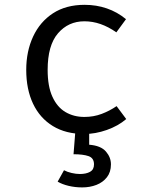

<svg xmlns="http://www.w3.org/2000/svg" viewBox="-20 -558 640 816"><path d="M338.5 -61Q378 -61 412.2 -74Q446.5 -87 475.5 -107L516.5 -52Q482 -22.5 433.5 -5.5Q385 11.5 338.5 11.5Q260 11.5 204.8 -22.2Q149.5 -56 120.5 -117.2Q91.5 -178.5 91.5 -261Q91.5 -340 120.8 -402.8Q150 -465.5 205.2 -501.5Q260.5 -537.5 339.5 -537.5Q390 -537.5 434.2 -522.2Q478.5 -507 515.5 -476.5L474.5 -420.5Q441 -444 407.2 -455.8Q373.5 -467.5 338.5 -467.5Q270.5 -467.5 226.5 -416.5Q182.5 -365.5 182.5 -261Q182.5 -191 202.8 -146.8Q223 -102.5 258.2 -81.8Q293.5 -61 338.5 -61ZM379.5 140.5Q379.5 113.5 356.2 105.5Q333 97.5 292.5 97.5L301.5 -16H359V57Q408.5 61 430 85.8Q451.5 110.5 451.5 140.5Q451.5 173.5 434.5 195.2Q417.5 217 389.8 227.8Q362 238.5 329.5 238.5Q299.5 238.5 272 232Q244.5 225.5 225 214L252 165.5Q266 173 284.5 177.2Q303 181.5 319.5 181.5Q346 181.5 362.8 172.2Q379.5 163 379.5 140.5Z"/></svg>

Font: Fast_Mono
Style: Regular
Weight: 400
Monospace: yes
Designer: Carrois Corporate, Edenspiekermann AG, Nikita Prokopov
Foundry: Carrois Corporate, Edenspiekermann AG, Nikita Prokopov
Version: Version 5.002